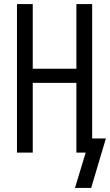

<svg xmlns="http://www.w3.org/2000/svg" viewBox="-20 -755 544 950"><path d="M431 175H351L404 0H358V-345H142V0H64V-735H142V-415H358V-735H436V-70H504Z"/></svg>

Font: Iosevka Curly
Style: Regular
Weight: 400
Monospace: yes
Designer: Belleve Invis
Foundry: Belleve Invis
Version: Version 22.1.2; ttfautohint (v1.8.4)